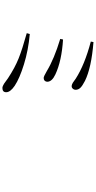

<svg xmlns="http://www.w3.org/2000/svg" viewBox="365 -1124 770 1540"><g transform="rotate(90 750.0 -354.0)"><path d="M628.9 -650.4Q668.9 -629.9 684.6 -613.3Q700.2 -596.7 700.2 -575.2Q700.2 -562.5 691.9 -553.2Q683.6 -543.9 671.9 -543.9Q664.1 -543.9 656.7 -546.9Q649.4 -549.8 644.5 -552.7Q639.6 -555.7 628.9 -563.5Q618.2 -571.3 611.3 -576.2Q499 -648.4 313.5 -697.3L317.4 -718.8Q524.4 -702.1 628.9 -650.4ZM292 -452.1 296.9 -474.6Q468.8 -463.9 577.1 -413.1Q635.7 -385.7 635.7 -347.7Q635.7 -335.9 627.4 -327.6Q619.1 -319.3 605.5 -319.3Q592.8 -319.3 549.8 -344.7Q453.1 -403.3 292 -452.1ZM246.1 -183.6 252.9 -208Q382.8 -196.3 496.1 -161.1Q609.4 -126 668 -86.9Q719.7 -51.8 719.7 -18.6Q719.7 11.7 685.5 11.7Q677.7 11.7 668 7.3Q658.2 2.9 651.4 -1.5Q644.5 -5.9 630.4 -16.6Q616.2 -27.3 607.4 -33.2Q522.5 -88.9 447.8 -118.7Q373 -148.4 246.1 -183.6Z"/></g></svg>

Font: Bpmf Zihi Serif Regular
Style: Regular
Weight: 400
Foundry: But Ko
Version: Version 1.320